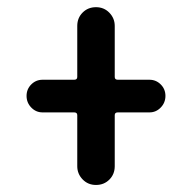

<svg xmlns="http://www.w3.org/2000/svg" viewBox="-20 -570 540 540"><path d="M99.6 -253.9Q81.1 -253.9 67.9 -267.6Q54.7 -281.2 54.7 -300.3Q54.7 -319.3 67.9 -332.5Q81.1 -345.7 99.6 -345.7H188.5Q197.3 -345.7 197.3 -353.5V-497.1Q197.3 -519.5 212.4 -534.7Q227.5 -549.8 250 -549.8Q272.5 -549.8 287.6 -534.2Q302.7 -518.6 302.7 -497.1V-353.5Q302.7 -345.7 311.5 -345.7H400.4Q418.9 -345.7 432.1 -332.5Q445.3 -319.3 445.3 -300.3Q445.3 -281.2 432.1 -267.6Q418.9 -253.9 400.4 -253.9H311.5Q302.7 -253.9 302.7 -246.1V-102.5Q302.7 -80.1 287.6 -64.9Q272.5 -49.8 250 -49.8Q227.5 -49.8 212.4 -65.4Q197.3 -81.1 197.3 -102.5V-246.1Q197.3 -253.9 188.5 -253.9Z"/></svg>

Font: Rounded Mgen+ 2m medium
Style: Regular
Weight: 500
Designer: [Source Han Sans]
Ryoko NISHIZUKA  (kana & ideographs); Paul D. Hunt (Latin, Greek & Cyrillic); Wenlong ZHANG  (bopomofo
Version: Version 1.059.20150602